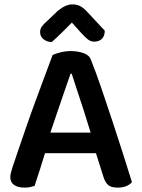

<svg xmlns="http://www.w3.org/2000/svg" viewBox="-20 -847 646 876"><path d="M308 -744Q289 -725 265.5 -701.5Q242 -678 216 -655Q193 -656 178 -668.5Q163 -681 163 -700Q163 -716 171.5 -727Q180 -738 197 -753L244 -798Q280 -827 310 -827Q330 -827 345 -819.5Q360 -812 376 -795L458 -707Q458 -683 445 -670Q432 -657 410 -657Q395 -657 382.5 -666Q370 -675 352 -695ZM307 -511H302Q289 -474 272.5 -426Q256 -378 238.5 -326.5Q221 -275 205 -228L193 -174Q187 -155 180 -131Q173 -107 165 -82.5Q157 -58 150 -36.5Q143 -15 138 1Q129 4 118 6.5Q107 9 92 9Q62 9 44.5 -3Q27 -15 27 -39Q27 -50 30.5 -61Q34 -72 38 -87Q49 -120 66 -169.5Q83 -219 103 -277Q123 -335 145 -394Q167 -453 186.5 -506Q206 -559 220 -596Q232 -602 255.5 -608Q279 -614 303 -614Q335 -614 361.5 -604.5Q388 -595 395 -574Q417 -519 441.5 -447.5Q466 -376 491.5 -298.5Q517 -221 540.5 -148Q564 -75 582 -16Q573 -5 556.5 2Q540 9 518 9Q487 9 473.5 -3Q460 -15 452 -40L409 -176L396 -234Q380 -287 363.5 -338.5Q347 -390 332 -434.5Q317 -479 307 -511ZM140 -148 183 -242H438L456 -148Z"/></svg>

Font: BalooTamma2SemiBold
Style: Regular
Weight: 600
Designer: Divya Kowshik, Shuchita Grover and Ek Type
Foundry: Ek Type
Version: Version 1.700